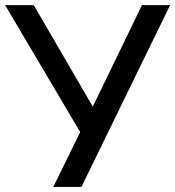

<svg xmlns="http://www.w3.org/2000/svg" viewBox="-27 -739 692 759"><path d="M183.6 0 290 -216.8 -6.8 -718.8H106.4L339.8 -317.4L534.2 -718.8H645.5L294.9 0Z"/></svg>

Font: Min Sans Medium
Style: Regular
Weight: 500
Designer: Jinseong-Kim, NotoSansCJK, Nunito
Foundry: Jinseong-Kim
Version: Version 1.400;Glyphs 3.1.2 (3151)